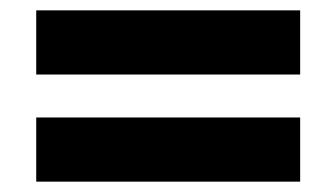

<svg xmlns="http://www.w3.org/2000/svg" viewBox="-20 -482 650 371"><path d="M560 -338V-462H50V-338ZM560 -131V-255H50V-131Z"/></svg>

Font: UULA Sans
Style: Bold
Weight: 700
Designer: Mohamed Gaber, Laura Garcia Mut
Foundry: Kief Type Foundry
Version: Version 3.006;hotconv 1.0.109;makeotfexe 2.5.65596